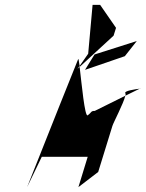

<svg xmlns="http://www.w3.org/2000/svg" viewBox="-20 -954 596 786"><path d="M91 -188 151 -312H339L301 -188L382 -250L440 -438C444 -452 486 -531 493 -562L368 -500C351 -500 356 -494 339 -482C327 -473 314 -614 306 -680L297 -672L306 -684C303 -705 301 -716 300 -712L225 -525ZM359 -934H390L455 -840L445 -808L306 -680C305 -681 307 -683 306 -684L341 -734ZM328 -668 491 -724 540 -786 367 -731ZM493 -573C487 -582 536 -589 552 -591L493 -562C495 -567 494 -571 493 -573ZM552 -591C556 -592 558 -592 554 -592Z"/></svg>

Font: bitstorm
Style: obl
Weight: 400
Version: Version 0.2